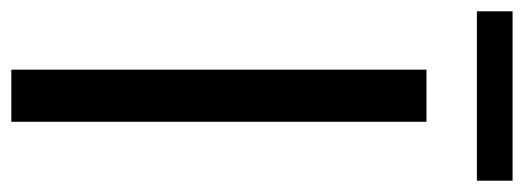

<svg xmlns="http://www.w3.org/2000/svg" viewBox="-315 -612 925 339"><g transform="rotate(90 147.5 -442.5)"><path d="M101 0H193V-733H101ZM-2 -822H297V-885H-2Z"/></g></svg>

Font: Source Han Sans JP
Style: Regular
Weight: 400
Designer: Ryoko NISHIZUKA 西塚涼子 (kana, bopomofo & ideographs); Paul D. Hunt (Latin, Greek & Cyrillic); Sandoll Communications 산돌커뮤니
Foundry: Adobe
Version: Version 2.004;hotconv 1.0.118;makeotfexe 2.5.65603